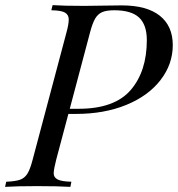

<svg xmlns="http://www.w3.org/2000/svg" viewBox="-53 -728 693 748"><path d="M519 -571.8Q519 -631.3 488.8 -659.7Q458.5 -688 392.1 -688Q361.8 -688 345 -680.7Q328.1 -673.3 317.6 -655.3Q307.1 -637.2 297.9 -602.1L218.8 -304.2H252.9Q393.1 -304.2 456.1 -377.2Q519 -450.2 519 -571.8ZM243.2 -284.2H213.4L166 -106Q156.2 -67.9 156.2 -52.5Q156.2 -37.1 171.1 -29.1Q186 -21 225.1 -20L221.2 0Q174.3 -2.9 91.8 -2.9Q9.3 -2.9 -33.2 0L-28.8 -20Q7.3 -21.5 25.1 -27.8Q43 -34.2 53.7 -51.3Q64.5 -68.4 74.2 -106L206.1 -602.1Q214.8 -633.8 214.8 -652.1Q214.8 -670.4 200 -679Q185.1 -687.5 147 -688L151.9 -708Q192.9 -705.1 274.9 -705.1L420.9 -707Q519 -707 569.6 -666.7Q620.1 -626.5 620.1 -552.2Q620.1 -478 572.5 -416.3Q524.9 -354.5 439 -319.3Q353 -284.2 243.2 -284.2Z"/></svg>

Font: PlayfairDisplaySC-Italic
Style: Italic
Weight: 400
Italic angle: -14°
Designer: Claus Eggers Sørensen
Foundry: Claus Eggers Sørensen
Version: Version 1.004;PS 001.004;hotconv 1.0.70;makeotf.lib2.5.58329